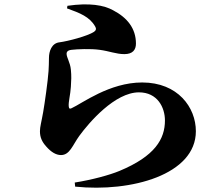

<svg xmlns="http://www.w3.org/2000/svg" viewBox="-20 -814 1040 894"><path d="M423 -691C429 -681 428 -673 418 -666C388 -646 296 -622 257 -617C220 -613 208 -574 208 -545C208 -517 207 -505 206 -483C203 -437 188 -332 181 -292C173 -246 166 -224 166 -203C166 -175 175 -154 196 -131C218 -106 241 -92 264 -92C305 -92 318 -138 349 -181C395 -244 515 -384 627 -384C713 -384 748 -314 748 -253C748 -167 702 -87 536 -18C490 1 410 23 328 36L330 55C592 82 892 -1 892 -203C892 -314 808 -430 642 -430C489 -430 362 -332 313 -310C305 -306 301 -308 300 -319C298 -339 308 -374 310 -410C312 -441 313 -459 310 -490C307 -523 290 -546 290 -564C290 -571 294 -580 313 -582C338 -585 401 -588 444 -582C489 -576 521 -562 559 -562C598 -562 613 -582 613 -611C613 -682 572 -732 507 -766C464 -790 397 -802 294 -787L292 -775C353 -753 397 -736 423 -691Z"/></svg>

Font: Noto Serif CJK JP Black
Style: Regular
Weight: 900
Designer: Ryoko NISHIZUKA 西塚涼子 (kana & ideographs); Frank Grießhammer (Latin, Greek & Cyrillic); Wenlong ZHANG 张文龙 (bopomofo); San
Foundry: Adobe Systems Incorporated
Version: Version 1.001;PS 1.001;hotconv 16.6.54;makeotf.lib2.5.65590